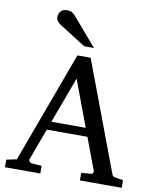

<svg xmlns="http://www.w3.org/2000/svg" viewBox="-98 -1001 871 1075"><g transform="rotate(10 337.0 -463.0)"><path d="M379.9 -744.1H324.2L171.9 -840.8Q161.6 -847.7 154.8 -857.4Q147.9 -867.2 147.9 -880.9Q147.9 -896 158.4 -910.9Q168.9 -925.8 194.8 -925.8Q215.3 -925.8 225.8 -918.7Q236.3 -911.6 247.1 -898.9ZM668.9 0H431.2V-43L488.8 -47.9Q492.7 -47.9 496.1 -53Q499.5 -58.1 499.5 -62.5Q499.5 -64.5 499 -64.9L430.2 -248H199.2L132.8 -67.9Q132.3 -66.9 132.3 -64.9Q132.3 -59.1 137.5 -53.5Q142.6 -47.9 147 -47.9L206.1 -43V0H4.9V-43L63 -55.2L295.9 -687H371.1L603 -69.8Q606.9 -59.6 609.9 -56.2Q612.8 -52.7 624 -50.8L668.9 -43ZM412.1 -295.9 314 -558.1 216.8 -295.9Z"/></g></svg>

Font: Abyssinica SIL
Style: Regular
Weight: 400
Designer: Victor Gaultney and Lorna Evans
Foundry: SIL International
Version: Version 2.100